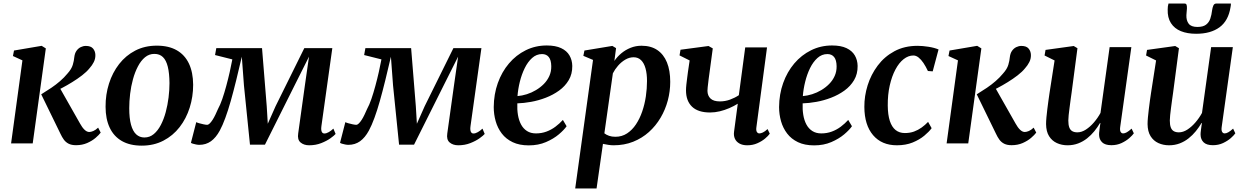

<svg xmlns="http://www.w3.org/2000/svg" viewBox="-20 -809 7020 1083"><path d="M42.5 0 106.5 -468.5 53 -493 59 -524 215 -550.5 238.5 -536 164.5 0ZM409 10Q384 10 367.5 1.8Q351 -6.5 340.2 -21.2Q329.5 -36 321 -54.5L212.5 -277Q243.5 -296 270 -314Q296.5 -332 319.2 -351.8Q342 -371.5 360.5 -394Q383.5 -419.5 390.5 -443.2Q397.5 -467 399 -486Q401.5 -508.5 411.5 -522.5Q421.5 -536.5 435.5 -543.2Q449.5 -550 464 -550Q492.5 -550 505 -535Q517.5 -520 518 -499Q518.5 -477.5 509 -458.8Q499.5 -440 485 -424Q469 -404 443 -384Q417 -364 387.5 -345.8Q358 -327.5 329.8 -312.8Q301.5 -298 280 -288L309 -328L431.5 -112Q443.5 -90 456.8 -77.2Q470 -64.5 483.5 -64.5Q493 -64.5 506.2 -70Q519.5 -75.5 533.5 -89L548 -61Q538.5 -48 519 -31.2Q499.5 -14.5 471.5 -2.2Q443.5 10 409 10Z M864.5 -551.5Q931.5 -551.5 977 -525.5Q1022.5 -499.5 1045.8 -450.2Q1069 -401 1069.5 -331Q1069.5 -263.5 1050 -201.8Q1030.5 -140 993 -91.8Q955.5 -43.5 901.5 -15.5Q847.5 12.5 779.5 12.5Q713 12.5 667.5 -13.5Q622 -39.5 598.8 -88.8Q575.5 -138 575.5 -206.5Q575 -275.5 594.8 -337.5Q614.5 -399.5 652 -447.8Q689.5 -496 743.2 -523.8Q797 -551.5 864.5 -551.5ZM851 -505Q821 -505 798 -486Q775 -467 758 -434.5Q741 -402 730 -362Q719 -322 714 -279.8Q709 -237.5 709 -198.5Q709 -142 719 -105.5Q729 -69 748.2 -51.2Q767.5 -33.5 794.5 -33.5Q824.5 -33.5 847.5 -52.8Q870.5 -72 887.2 -104.2Q904 -136.5 914.8 -176.5Q925.5 -216.5 930.8 -259Q936 -301.5 936 -340Q935.5 -396 926.5 -432.5Q917.5 -469 899 -487Q880.5 -505 851 -505Z M1724 10.5Q1694 10.5 1675.2 -5.5Q1656.5 -21.5 1662 -56.5L1700 -329L1723 -489.5L1646 -336L1474.5 7H1390L1356 -327.5L1344 -489Q1327.5 -418 1312 -355Q1296.5 -292 1281.5 -239Q1266.5 -186 1251 -143.8Q1235.5 -101.5 1219.5 -72Q1198 -32.5 1169.8 -12.2Q1141.5 8 1104 8Q1096 8 1086 6Q1076 4 1067.8 1.5Q1059.5 -1 1057 -3.5L1087 -120Q1091 -117.5 1103 -114Q1115 -110.5 1128.2 -107.8Q1141.5 -105 1148 -105Q1155.5 -105 1163.2 -112.8Q1171 -120.5 1179.2 -133.2Q1187.5 -146 1195 -162Q1202.5 -178 1209.5 -194Q1222 -216.5 1233.8 -250.5Q1245.5 -284.5 1256.2 -324.2Q1267 -364 1275.8 -403Q1284.5 -442 1290.5 -474L1193 -498.5L1200 -537.5H1458L1484.5 -210L1490.5 -111L1534.5 -210L1696.5 -537.5H1854.5L1793 -98Q1791 -85 1792.2 -75.5Q1793.5 -66 1797.8 -61Q1802 -56 1809.5 -56Q1821 -56 1834.5 -63.8Q1848 -71.5 1860.5 -83.5L1873 -53.5Q1865.5 -44.5 1844.2 -29.2Q1823 -14 1792 -1.8Q1761 10.5 1724 10.5Z M2565 10.5Q2535 10.5 2516.2 -5.5Q2497.5 -21.5 2503 -56.5L2541 -329L2564 -489.5L2487 -336L2315.5 7H2231L2197 -327.5L2185 -489Q2168.5 -418 2153 -355Q2137.5 -292 2122.5 -239Q2107.5 -186 2092 -143.8Q2076.5 -101.5 2060.5 -72Q2039 -32.5 2010.8 -12.2Q1982.5 8 1945 8Q1937 8 1927 6Q1917 4 1908.8 1.5Q1900.5 -1 1898 -3.5L1928 -120Q1932 -117.5 1944 -114Q1956 -110.5 1969.2 -107.8Q1982.5 -105 1989 -105Q1996.5 -105 2004.2 -112.8Q2012 -120.5 2020.2 -133.2Q2028.5 -146 2036 -162Q2043.5 -178 2050.5 -194Q2063 -216.5 2074.8 -250.5Q2086.5 -284.5 2097.2 -324.2Q2108 -364 2116.8 -403Q2125.5 -442 2131.5 -474L2034 -498.5L2041 -537.5H2299L2325.5 -210L2331.5 -111L2375.5 -210L2537.5 -537.5H2695.5L2634 -98Q2632 -85 2633.2 -75.5Q2634.5 -66 2638.8 -61Q2643 -56 2650.5 -56Q2662 -56 2675.5 -63.8Q2689 -71.5 2701.5 -83.5L2714 -53.5Q2706.5 -44.5 2685.2 -29.2Q2664 -14 2633 -1.8Q2602 10.5 2565 10.5Z M3176 -97Q3162 -76.5 3132.2 -51.2Q3102.5 -26 3059.5 -7.5Q3016.5 11 2962.5 11Q2909.5 11 2871.8 -7Q2834 -25 2810.5 -55.8Q2787 -86.5 2776 -125.2Q2765 -164 2765 -205Q2765.5 -277.5 2788 -340.5Q2810.5 -403.5 2850.8 -451Q2891 -498.5 2945.5 -525.5Q3000 -552.5 3064 -552.5Q3113.5 -552.5 3145.2 -537.5Q3177 -522.5 3192.2 -496.2Q3207.5 -470 3208 -437Q3208.5 -391.5 3188 -357Q3167.5 -322.5 3133.5 -298Q3099.5 -273.5 3058.5 -257.8Q3017.5 -242 2975.5 -234.5Q2933.5 -227 2898 -226Q2896.5 -191.5 2901.5 -161Q2906.5 -130.5 2919 -107Q2931.5 -83.5 2952.5 -70Q2973.5 -56.5 3003 -56.5Q3035 -56.5 3062.5 -66.8Q3090 -77 3113.2 -94.5Q3136.5 -112 3155 -132.5ZM3037.5 -504Q3006 -504 2981.5 -482Q2957 -460 2939.8 -424.8Q2922.5 -389.5 2912.2 -348Q2902 -306.5 2899 -267Q2924.5 -269 2951.5 -277.5Q2978.5 -286 3003.2 -300.8Q3028 -315.5 3047.8 -335.5Q3067.5 -355.5 3078.8 -380.8Q3090 -406 3089.5 -435.5Q3089 -470.5 3075.5 -487.2Q3062 -504 3037.5 -504Z M3224.5 254 3325 -471 3270.5 -494 3276.5 -524 3434 -550 3455 -537.5 3445.5 -465.5Q3461.5 -489 3484.5 -508.2Q3507.5 -527.5 3536.5 -539.2Q3565.5 -551 3598.5 -551Q3651.5 -551 3687.5 -526.8Q3723.5 -502.5 3742 -457Q3760.5 -411.5 3760.5 -347.5Q3760.5 -294 3746.8 -242.2Q3733 -190.5 3706 -144.8Q3679 -99 3640.2 -64.2Q3601.5 -29.5 3551.5 -9.5Q3501.5 10.5 3441 10.5Q3426.5 10.5 3411 8Q3395.5 5.5 3381 2.5L3345 254ZM3389 -57Q3400.5 -48 3415.8 -42.8Q3431 -37.5 3451 -37.5Q3488 -37.5 3517 -56.5Q3546 -75.5 3567.2 -107.5Q3588.5 -139.5 3602.5 -180.2Q3616.5 -221 3623 -265.2Q3629.5 -309.5 3629.5 -352Q3629.5 -393 3621.2 -423Q3613 -453 3596.2 -469.5Q3579.5 -486 3554 -486Q3529.5 -486 3506.8 -472.5Q3484 -459 3466 -438.2Q3448 -417.5 3437 -395.5Z M4000.5 -536 3977 -361.5Q3976 -351.5 3974.5 -339.8Q3973 -328 3971.8 -316.8Q3970.5 -305.5 3970.5 -296.5Q3971 -269 3988 -253Q4005 -237 4040.5 -237Q4070.5 -237 4098.2 -247.2Q4126 -257.5 4147.5 -272L4183.5 -541.5H4306.5L4246.5 -91Q4244 -73 4249.2 -64.8Q4254.5 -56.5 4263 -56.5Q4271.5 -56.5 4283 -61.8Q4294.5 -67 4309.5 -81L4322 -55Q4313.5 -42.5 4295.2 -27.2Q4277 -12 4251.5 -0.8Q4226 10.5 4195 10.5Q4168.5 10.5 4150.8 0.5Q4133 -9.5 4125.2 -26.8Q4117.5 -44 4120.5 -66L4141.5 -224Q4120 -210.5 4094 -199.2Q4068 -188 4040.2 -181.2Q4012.5 -174.5 3985.5 -174.5Q3917.5 -174.5 3883.5 -207.2Q3849.5 -240 3849.5 -299Q3849.5 -313.5 3851.5 -332Q3853.5 -350.5 3856 -369.2Q3858.5 -388 3860.5 -404L3870 -468L3813 -496.5L3818.5 -528.5L3976.5 -549.5Z M4785.5 -97Q4771.5 -76.5 4741.8 -51.2Q4712 -26 4669 -7.5Q4626 11 4572 11Q4519 11 4481.2 -7Q4443.5 -25 4420 -55.8Q4396.5 -86.5 4385.5 -125.2Q4374.5 -164 4374.5 -205Q4375 -277.5 4397.5 -340.5Q4420 -403.5 4460.2 -451Q4500.5 -498.5 4555 -525.5Q4609.5 -552.5 4673.5 -552.5Q4723 -552.5 4754.8 -537.5Q4786.5 -522.5 4801.8 -496.2Q4817 -470 4817.5 -437Q4818 -391.5 4797.5 -357Q4777 -322.5 4743 -298Q4709 -273.5 4668 -257.8Q4627 -242 4585 -234.5Q4543 -227 4507.5 -226Q4506 -191.5 4511 -161Q4516 -130.5 4528.5 -107Q4541 -83.5 4562 -70Q4583 -56.5 4612.5 -56.5Q4644.5 -56.5 4672 -66.8Q4699.5 -77 4722.8 -94.5Q4746 -112 4764.5 -132.5ZM4647 -504Q4615.5 -504 4591 -482Q4566.5 -460 4549.2 -424.8Q4532 -389.5 4521.8 -348Q4511.5 -306.5 4508.5 -267Q4534 -269 4561 -277.5Q4588 -286 4612.8 -300.8Q4637.5 -315.5 4657.2 -335.5Q4677 -355.5 4688.2 -380.8Q4699.5 -406 4699 -435.5Q4698.5 -470.5 4685 -487.2Q4671.5 -504 4647 -504Z M5039 10.5Q4953.5 10.5 4904.8 -46.5Q4856 -103.5 4855.5 -206Q4855 -267 4874 -327.8Q4893 -388.5 4930.8 -439Q4968.5 -489.5 5025 -520Q5081.5 -550.5 5155.5 -550.5Q5184 -550.5 5217.2 -545.2Q5250.5 -540 5274 -530L5241 -406.5L5214 -408.5Q5202 -434 5188.8 -453.8Q5175.5 -473.5 5161.2 -484.8Q5147 -496 5132 -496Q5103.5 -496 5077.2 -475.5Q5051 -455 5030.8 -417Q5010.5 -379 4998.8 -327.2Q4987 -275.5 4987.5 -213.5Q4988 -161 4999.2 -126.8Q5010.5 -92.5 5031.8 -75.5Q5053 -58.5 5084 -58.5Q5112.5 -58.5 5135.8 -67Q5159 -75.5 5178.8 -89.8Q5198.5 -104 5215 -121.5L5235 -86Q5220.5 -66 5193.5 -43.5Q5166.5 -21 5127.8 -5.2Q5089 10.5 5039 10.5Z M5319.5 0 5383.5 -468.5 5330 -493 5336 -524 5492 -550.5 5515.5 -536 5441.5 0ZM5686 10Q5661 10 5644.5 1.8Q5628 -6.5 5617.2 -21.2Q5606.5 -36 5598 -54.5L5489.5 -277Q5520.5 -296 5547 -314Q5573.5 -332 5596.2 -351.8Q5619 -371.5 5637.5 -394Q5660.5 -419.5 5667.5 -443.2Q5674.5 -467 5676 -486Q5678.5 -508.5 5688.5 -522.5Q5698.5 -536.5 5712.5 -543.2Q5726.5 -550 5741 -550Q5769.5 -550 5782 -535Q5794.5 -520 5795 -499Q5795.5 -477.5 5786 -458.8Q5776.5 -440 5762 -424Q5746 -404 5720 -384Q5694 -364 5664.5 -345.8Q5635 -327.5 5606.8 -312.8Q5578.5 -298 5557 -288L5586 -328L5708.5 -112Q5720.5 -90 5733.8 -77.2Q5747 -64.5 5760.5 -64.5Q5770 -64.5 5783.2 -70Q5796.5 -75.5 5810.5 -89L5825 -61Q5815.5 -48 5796 -31.2Q5776.5 -14.5 5748.5 -2.2Q5720.5 10 5686 10Z M6001.5 10.5Q5969 10.5 5941.5 -2Q5914 -14.5 5897.5 -40.8Q5881 -67 5880.5 -109Q5880.5 -125 5882.5 -146.8Q5884.5 -168.5 5887.5 -193Q5890.5 -217.5 5893.8 -241.2Q5897 -265 5900 -284.5L5928.5 -468L5872 -496L5877.5 -527.5L6036.5 -549.5L6057.5 -537L6024.5 -286Q6021.5 -266 6018.5 -243.5Q6015.5 -221 6012.8 -199.8Q6010 -178.5 6008 -160.2Q6006 -142 6006 -129.5Q6006 -105 6011.5 -90.2Q6017 -75.5 6028.5 -69Q6040 -62.5 6057 -62.5Q6081 -62.5 6105 -78Q6129 -93.5 6150.5 -118.5Q6172 -143.5 6187.5 -172L6239 -543H6361.5L6298.5 -92Q6296 -74 6301 -65.2Q6306 -56.5 6315.5 -56.5Q6324.5 -56.5 6335.8 -62.8Q6347 -69 6363 -83.5L6375.5 -57Q6368 -46 6350.2 -30.2Q6332.5 -14.5 6306.5 -2.2Q6280.5 10 6249 10Q6213.5 10 6196.8 -6.2Q6180 -22.5 6179.5 -48.5Q6179 -52 6179.8 -59.5Q6180.5 -67 6181.8 -76.8Q6183 -86.5 6184.2 -96.5Q6185.5 -106.5 6187 -114.5L6185 -115.5Q6171 -91.5 6152.8 -69Q6134.5 -46.5 6111.8 -28.5Q6089 -10.5 6061.5 0Q6034 10.5 6001.5 10.5Z M6574 10.5Q6541.5 10.5 6514 -2Q6486.5 -14.5 6470 -40.8Q6453.5 -67 6453 -109Q6453 -125 6455 -146.8Q6457 -168.5 6460 -193Q6463 -217.5 6466.2 -241.2Q6469.5 -265 6472.5 -284.5L6501 -468L6444.5 -496L6450 -527.5L6609 -549.5L6630 -537L6597 -286Q6594 -266 6591 -243.5Q6588 -221 6585.2 -199.8Q6582.5 -178.5 6580.5 -160.2Q6578.5 -142 6578.5 -129.5Q6578.5 -105 6584 -90.2Q6589.5 -75.5 6601 -69Q6612.5 -62.5 6629.5 -62.5Q6653.5 -62.5 6677.5 -78Q6701.5 -93.5 6723 -118.5Q6744.5 -143.5 6760 -172L6811.5 -543H6934L6871 -92Q6868.5 -74 6873.5 -65.2Q6878.5 -56.5 6888 -56.5Q6897 -56.5 6908.2 -62.8Q6919.5 -69 6935.5 -83.5L6948 -57Q6940.5 -46 6922.8 -30.2Q6905 -14.5 6879 -2.2Q6853 10 6821.5 10Q6786 10 6769.2 -6.2Q6752.5 -22.5 6752 -48.5Q6751.5 -52 6752.2 -59.5Q6753 -67 6754.2 -76.8Q6755.5 -86.5 6756.8 -96.5Q6758 -106.5 6759.5 -114.5L6757.5 -115.5Q6743.5 -91.5 6725.2 -69Q6707 -46.5 6684.2 -28.5Q6661.5 -10.5 6634 0Q6606.5 10.5 6574 10.5ZM6661.5 -789Q6671 -789 6673.2 -781.2Q6675.5 -773.5 6675 -761Q6674.5 -753 6673.5 -742.5Q6672.5 -732 6672 -723.5Q6671 -693.5 6685 -675.2Q6699 -657 6734 -657Q6766 -657 6782.8 -669.8Q6799.5 -682.5 6806.8 -703.8Q6814 -725 6817 -751Q6819 -766 6824 -777.5Q6829 -789 6840.5 -789H6923Q6923 -785 6922.8 -780.5Q6922.5 -776 6921 -769Q6909 -692 6859 -655.2Q6809 -618.5 6727 -618.5Q6677.5 -618.5 6641 -633.2Q6604.5 -648 6584.8 -678.8Q6565 -709.5 6566.5 -756Q6566.5 -764.5 6567.5 -772.8Q6568.5 -781 6571 -789Z"/></svg>

Font: Merriweather 60pt SemiBold
Style: Italic
Weight: 600
Italic angle: -7.8°
Version: Version 2.101